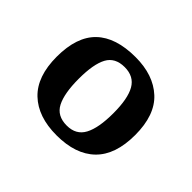

<svg xmlns="http://www.w3.org/2000/svg" viewBox="-88 -842 585 585"><g transform="rotate(45 204.0 -549.5)"><path d="M204 -380Q124 -380 79.5 -422.5Q35 -465 35 -550Q35 -636 78 -677.5Q121 -719 206 -719Q283 -719 328 -677.5Q373 -636 373 -550Q373 -465 329.5 -422.5Q286 -380 204 -380ZM205 -423Q245 -423 262 -455Q279 -487 279 -550Q279 -613 261.5 -643.5Q244 -674 204 -674Q163 -674 146.5 -643.5Q130 -613 130 -550Q130 -487 146.5 -455Q163 -423 205 -423Z"/></g></svg>

Font: Noto Serif Hebrew Medium
Style: Regular
Weight: 500
Version: Version 2.003